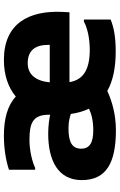

<svg xmlns="http://www.w3.org/2000/svg" viewBox="165 -767 614 984"><g transform="rotate(-90 472.0 -275.0)"><path d="M657 -562C581 -562 517 -541 469 -501C423 -544 354 -562 269 -562C203 -562 142 -552 94 -536V-402H104C136 -417 191 -431 248 -431C333 -431 376 -414 376 -331V-325C358 -329 320 -335 279 -335C141 -335 41 -284 41 -163C41 -36 131 12 297 12C378 12 445 -8 498 -32C551 -2 620 11 701 11C777 11 824 1 864 -15V-152H853C825 -136 772 -122 709 -122C609 -122 555 -154 543 -226H901L903 -262C911 -434 844 -562 657 -562ZM734 -327H542C549 -401 584 -440 640 -440C705 -440 734 -402 734 -335ZM202 -166C202 -212 235 -231 306 -231C343 -231 364 -224 380 -219C385 -184 394 -153 407 -126C380 -113 344 -104 297 -104C237 -104 202 -120 202 -166Z"/></g></svg>

Font: Kufam Arabic Latin Roman Bold
Style: Regular
Weight: 700
Designer: Wael Morcos & Artur Schmal
Version: Version 1.200;PS 001.200;hotconv 1.0.88;makeotf.lib2.5.64775